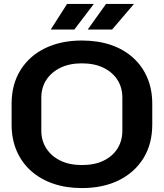

<svg xmlns="http://www.w3.org/2000/svg" viewBox="-20 -945 833 976"><path d="M396 11Q316 11 250.5 -11.5Q185 -34 137.5 -76.5Q90 -119 64.5 -178.5Q39 -238 39 -312V-417Q39 -516 84 -588.5Q129 -661 209.5 -700Q290 -739 396 -739Q477 -739 542.5 -717Q608 -695 655.5 -652.5Q703 -610 728.5 -550.5Q754 -491 754 -417V-312Q754 -213 709 -140.5Q664 -68 584 -28.5Q504 11 396 11ZM396 -106Q461 -106 507 -128.5Q553 -151 577.5 -190.5Q602 -230 602 -281V-448Q602 -500 577 -539Q552 -578 506 -600.5Q460 -623 396 -623Q333 -623 287 -600.5Q241 -578 215.5 -539Q190 -500 190 -448V-281Q190 -230 215.5 -190.5Q241 -151 287 -128.5Q333 -106 396 -106ZM238 -795 321 -925H457L358 -795ZM426 -795 519 -925H661L550 -795Z"/></svg>

Font: Hubot Sans SemiBold
Style: Regular
Weight: 600
Designer: Deni Anggara
Foundry: GitHub, Inc., Subsidiary of Microsoft Corporation
Version: Version 2.000